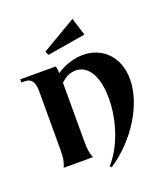

<svg xmlns="http://www.w3.org/2000/svg" viewBox="-142 -799 856 980"><g transform="rotate(-20 286.5 -309.0)"><path d="M287 73 296 81C437 -12 537 -174 537 -310C537 -432 457 -508 353 -508C303 -508 252 -491 208 -462C208 -476 206 -489 203 -500H10V-483H28C63 -483 80 -461 80 -413V-94C80 -49 76 -27 64 0H223C213 -24 209 -48 209 -89V-409C231 -432 261 -446 290 -446C361 -446 402 -371 402 -256C402 -134 357 -3 287 73ZM188 -568 396 -603 366 -699 179 -589Z"/></g></svg>

Font: Sinistre
Style: Bold
Weight: 700
Designer: Jules Durand
Foundry: Collletttivo
Version: Version 69.420;Glyphs 3.2 (3217)